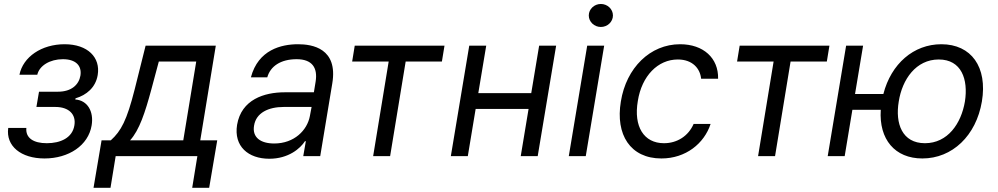

<svg xmlns="http://www.w3.org/2000/svg" viewBox="-20 -771 4928 948"><path d="M110.1 -139.2H20.6C8.2 -49.7 83.8 11.4 199.6 11.4C319.2 11.4 416.2 -52.6 432.5 -152C443.9 -220.2 412.3 -275.6 351.6 -279.8L353 -285.5C407 -301.5 452.4 -339.1 462.4 -400.6C476.9 -486.9 413.7 -552.6 299 -552.6C185 -552.6 93.8 -490.1 76 -402H164.1C174.4 -447.1 226.9 -478.7 290.5 -478.7C354.4 -478.7 384.9 -446.4 377.1 -397.7C369.3 -352.3 332.4 -318.2 266.3 -318.2H172.6L159.8 -242.9H253.6C320 -242.9 356.5 -206.3 347.3 -152C337.4 -89.8 278.1 -63.9 210.9 -63.9C145.2 -63.9 105.5 -89.8 110.1 -139.2Z M441.8 156.2H525.6L551.1 0H954.5L929 156.2H1012.8L1052.6 -78.1H968.8L1045.5 -545.5H698.9L644.9 -329.5C606.2 -176.8 578.1 -124.3 527 -78.1H481.5ZM622.2 -78.1C668.3 -128.6 696.4 -215.6 727.3 -329.5L764.2 -467.3H948.9L884.9 -78.1Z M1309.7 12.8C1404.8 12.8 1463.1 -38.4 1485.8 -73.9H1490.1L1477.3 0H1561.1L1620.7 -359.4C1649.5 -532.7 1521.3 -552.6 1451.7 -552.6C1369.3 -552.6 1255 -525.6 1218.8 -389.2H1299.7C1314.6 -443.2 1365.1 -478.7 1444.6 -478.7C1521.3 -478.7 1549.4 -436.4 1538.4 -367.9L1529.8 -315.3H1385.7C1284.8 -315.3 1171.9 -279.8 1150.6 -154.8C1133.5 -48.3 1206 12.8 1309.7 12.8ZM1234.4 -150.6C1244.3 -214.5 1306.1 -242.9 1380.7 -242.9H1518.5L1509.9 -197.4C1496.8 -128.2 1433.2 -62.5 1333.8 -62.5C1267 -62.5 1224.4 -92.3 1234.4 -150.6Z M1718.8 -467.3H1899.1L1822.4 0H1906.2L1983 -467.3H2161.9L2174.7 -545.5H1731.5Z M2380.7 -545.5H2296.9L2206 0H2289.8L2328.5 -233H2589.8L2551.1 0H2634.9L2725.9 -545.5H2642L2603 -311.1H2341.6Z M2788.4 0H2872.2L2963.1 -545.5H2879.3ZM2887.1 -694.6C2887.1 -663.4 2914.1 -637.8 2946.7 -637.8C2979.4 -637.8 3006.4 -663.4 3006.4 -694.6C3006.4 -725.9 2979.4 -751.4 2946.7 -751.4C2914.1 -751.4 2887.1 -725.9 2887.1 -694.6Z M3245.7 11.4C3366.1 11.4 3457 -62.5 3488.6 -159.1H3404.8C3378.9 -99.4 3323.5 -63.9 3258.5 -63.9C3158.7 -63.9 3107.6 -146.3 3129.3 -272.7C3148.8 -396.3 3228.3 -477.3 3326.7 -477.3C3400.2 -477.3 3437.1 -431.8 3441.8 -382.1H3525.6C3528.1 -484.4 3452.8 -552.6 3338.1 -552.6C3190 -552.6 3072.1 -436.1 3045.5 -269.9C3018.1 -106.5 3092 11.4 3245.7 11.4Z M3619.3 -467.3H3799.7L3723 0H3806.8L3883.5 -467.3H4062.5L4075.3 -545.5H3632.1Z M4241.5 -545.5H4157.7L4066.8 0H4150.6L4188.6 -228.7H4328.8C4319.2 -82.7 4398.8 11.4 4534.1 11.4C4681.8 11.4 4799.7 -100.9 4828.1 -269.9C4856.5 -440.3 4775.6 -552.6 4627.8 -552.6C4491.1 -552.6 4380 -456.3 4341.6 -306.8H4201.7ZM4417.6 -269.9C4434.7 -379.3 4502.8 -477.3 4615.1 -477.3C4727.3 -477.3 4761.4 -379.3 4744.3 -269.9C4725.9 -160.5 4659.1 -63.9 4546.9 -63.9C4434.7 -63.9 4399.1 -160.5 4417.6 -269.9Z"/></svg>

Font: Magic Ui Pro
Style: Italic
Weight: 400
Italic angle: -9.39999°
Designer: Stefan Endress, Andreas Faust
Version: Version 1.000;FEAKit 1.0